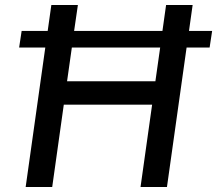

<svg xmlns="http://www.w3.org/2000/svg" viewBox="-20 -743 863 763"><path d="M82 0 160 -554H56L66 -620H169.5L184 -723H289.5L274.5 -620H625.5L640 -723H745.5L731 -620H823L813 -554H721.5L643.5 0H538.5L584.5 -327H233.5L187.5 0ZM246.5 -420H597.5L616.5 -554H265.5Z"/></svg>

Font: Public Sans Medium
Style: Italic
Weight: 500
Italic angle: -8°
Designer: The Public Sans project authors (U.S. Web Design System). Libre Franklin designed by Pablo Impallari and Rodrigo Fuenzal
Version: Version 1.007; ttfautohint (v1.8.1) -l 8 -r 50 -G 200 -x 14 